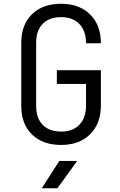

<svg xmlns="http://www.w3.org/2000/svg" viewBox="-20 -760 640 1020"><path d="M305 10Q207 10 150 -45.5Q93 -101 93 -197V-533Q93 -629 150 -684.5Q207 -740 305 -740Q401 -740 458.5 -683.5Q516 -627 516 -530H437Q437 -596 401.5 -632.5Q366 -669 305 -669Q242 -669 207 -633.5Q172 -598 172 -533V-197Q172 -132 207 -96.5Q242 -61 305 -61Q367 -61 402 -97.5Q437 -134 437 -200V-314H282V-387H516V-200Q516 -103 458.5 -46.5Q401 10 305 10ZM202 240 295 95H390L285 240Z"/></svg>

Font: Tiny Light
Style: Regular
Weight: 300
Monospace: yes
Designer: Philipp Nurullin, Konstantin Bulenkov
Foundry: JetBrains
Version: Version 2.251; ttfautohint (v1.8.4.7-5d5b)